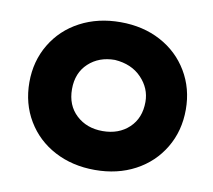

<svg xmlns="http://www.w3.org/2000/svg" viewBox="-63 -574 726 654"><g transform="rotate(10 300.0 -247.5)"><path d="M434 -250Q434 -297 399.5 -333Q365 -369 307 -373Q252 -373 216 -339.5Q180 -306 180 -250Q180 -194 216 -160.5Q252 -127 307 -127Q363 -127 398.5 -160.5Q434 -194 434 -250ZM33 -248Q33 -321 68 -379.5Q103 -438 164.5 -470.5Q226 -503 304 -503Q382 -503 443 -470.5Q504 -438 539 -379.5Q574 -321 574 -248Q574 -174 539 -115.5Q504 -57 443 -24.5Q382 8 304 8Q226 8 164.5 -24.5Q103 -57 68 -115.5Q33 -174 33 -248Z"/></g></svg>

Font: Montserrat GRBold
Style: Regular
Weight: 700
Designer: Julieta Ulanovsky
Foundry: Julieta Ulanovsky
Version: Version 1.00 May 29, 2023, initial release